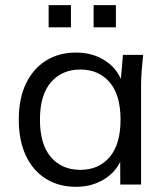

<svg xmlns="http://www.w3.org/2000/svg" viewBox="-20 -715 650 744"><path d="M274.8 8.9Q207.7 8.9 157.7 -22.3Q107.7 -53.5 80.2 -112Q52.8 -170.5 52.8 -251.4Q52.8 -332.9 80.5 -390.8Q108.2 -448.8 158.2 -480.1Q208.2 -511.3 274.8 -511.3Q342.5 -511.3 392 -476.9Q441.6 -442.5 457.6 -383.1H446.1L456.5 -502.3H534.7Q531.7 -472.9 529.2 -443.6Q526.7 -414.2 526.7 -385.9V0H446.1L445.7 -118.3H457.1Q441.1 -59.4 391.1 -25.2Q341 8.9 274.8 8.9ZM291.2 -56.8Q362.4 -56.8 404.8 -106.3Q447.1 -155.7 447.1 -251.4Q447.1 -347.1 404.8 -396.3Q362.4 -445.5 291.2 -445.5Q220 -445.5 177.4 -396.3Q134.8 -347.1 134.8 -251.4Q134.8 -155.7 177.2 -106.3Q219.6 -56.8 291.2 -56.8ZM342.7 -609.2V-695H429.1V-609.2ZM168.5 -609.2V-695H254.9V-609.2Z"/></svg>

Font: Mulish ExtraLight
Style: Regular
Weight: 200
Designer: Vernon Adams
Foundry: Vernon Adams
Version: Version 3.603